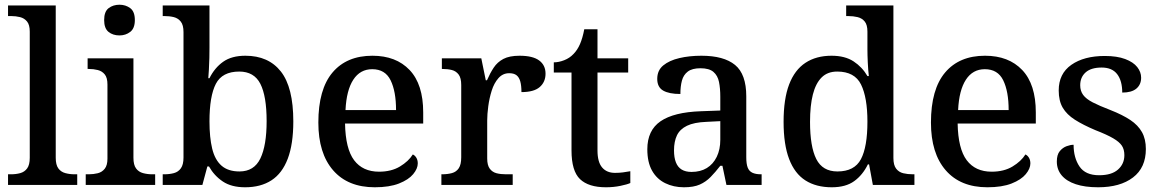

<svg xmlns="http://www.w3.org/2000/svg" viewBox="-20 -783 4915 813"><path d="M14 0V-45H27Q48 -45 66 -50Q84 -55 95 -70Q106 -85 106 -115V-649Q106 -678 94.5 -692Q83 -706 65 -710.5Q47 -715 27 -715H14V-760H216V-115Q216 -85 227 -70Q238 -55 256.5 -50Q275 -45 295 -45H307V0Z M343 0V-45H356Q376 -45 394 -49.5Q412 -54 423.5 -68.5Q435 -83 435 -111V-425Q435 -454 423.5 -468Q412 -482 394 -486.5Q376 -491 356 -491H351V-536H545V-115Q545 -85 556 -70Q567 -55 585.5 -50Q604 -45 624 -45H637V0ZM486 -633Q458 -633 439.5 -648Q421 -663 421 -698Q421 -734 440 -748.5Q459 -763 486 -763Q512 -763 531.5 -748.5Q551 -734 551 -698Q551 -663 531.5 -648Q512 -633 486 -633Z M1018 10Q960 10 923.5 -14.5Q887 -39 865 -78H858L837 0H669V-45H676Q698 -45 716.5 -50Q735 -55 746 -70.5Q757 -86 757 -116V-647Q757 -677 745.5 -691.5Q734 -706 716 -710.5Q698 -715 676 -715H669V-760H867V-580Q867 -563 866.5 -537.5Q866 -512 864.5 -488Q863 -464 862 -452H867Q889 -496 925 -521.5Q961 -547 1019 -547Q1117 -547 1169.5 -480Q1222 -413 1222 -269Q1222 -173 1198.5 -111Q1175 -49 1129.5 -19.5Q1084 10 1018 10ZM994 -57Q1056 -57 1082.5 -112Q1109 -167 1109 -270Q1109 -376 1082.5 -428Q1056 -480 993 -480Q921 -480 894 -428Q867 -376 867 -269Q867 -201 878.5 -153.5Q890 -106 918 -81.5Q946 -57 994 -57Z M1567 10Q1453 10 1390.5 -62Q1328 -134 1328 -264Q1328 -405 1388 -476Q1448 -547 1557 -547Q1657 -547 1714.5 -486.5Q1772 -426 1772 -307V-260H1441Q1443 -153 1479.5 -104.5Q1516 -56 1585 -56Q1637 -56 1673.5 -78Q1710 -100 1728 -129Q1737 -125 1743 -115Q1749 -105 1749 -91Q1749 -69 1729.5 -45.5Q1710 -22 1669.5 -6Q1629 10 1567 10ZM1657 -317Q1657 -396 1634 -443Q1611 -490 1556 -490Q1505 -490 1476 -445.5Q1447 -401 1443 -317Z M1849 0V-45H1852Q1875 -45 1893.5 -50Q1912 -55 1922.5 -70.5Q1933 -86 1933 -117V-423Q1933 -453 1922 -467.5Q1911 -482 1893.5 -486.5Q1876 -491 1854 -491H1851V-536H2018L2037 -443H2042Q2055 -473 2070.5 -496.5Q2086 -520 2111.5 -533.5Q2137 -547 2180 -547Q2236 -547 2263 -527Q2290 -507 2290 -471Q2290 -436 2265.5 -414.5Q2241 -393 2188 -393Q2188 -421 2183 -438.5Q2178 -456 2167 -464.5Q2156 -473 2136 -473Q2109 -473 2090.5 -452Q2072 -431 2062 -399Q2052 -367 2047.5 -333Q2043 -299 2043 -273V-112Q2043 -83 2054 -68.5Q2065 -54 2082.5 -49.5Q2100 -45 2122 -45H2151V0Z M2546 10Q2472 10 2436 -24.5Q2400 -59 2400 -146V-476H2325V-519Q2346 -519 2369 -528Q2392 -537 2408 -554Q2425 -571 2436 -596.5Q2447 -622 2454 -659H2510V-536H2640V-476H2510V-146Q2510 -97 2529.5 -74Q2549 -51 2584 -51Q2602 -51 2617.5 -53Q2633 -55 2649 -58V-8Q2636 -2 2607 4Q2578 10 2546 10Z M2876 10Q2832 10 2796.5 -7.5Q2761 -25 2741 -60.5Q2721 -96 2721 -151Q2721 -231 2777 -269.5Q2833 -308 2948 -312L3030 -315V-373Q3030 -409 3024.5 -436Q3019 -463 3001 -478.5Q2983 -494 2946 -494Q2911 -494 2892.5 -480Q2874 -466 2867.5 -441.5Q2861 -417 2861 -385Q2813 -385 2788 -399.5Q2763 -414 2763 -449Q2763 -485 2788.5 -506Q2814 -527 2856.5 -537Q2899 -547 2950 -547Q3045 -547 3092.5 -508Q3140 -469 3140 -375V-117Q3140 -89 3146 -73.5Q3152 -58 3166 -51.5Q3180 -45 3202 -45H3205V0H3056L3039 -81H3030Q3009 -54 2989 -33.5Q2969 -13 2943 -1.5Q2917 10 2876 10ZM2908 -55Q2946 -55 2973 -71.5Q3000 -88 3015 -119Q3030 -150 3030 -191V-270L2971 -267Q2919 -265 2889 -250.5Q2859 -236 2846.5 -210Q2834 -184 2834 -146Q2834 -116 2842 -95.5Q2850 -75 2866.5 -65Q2883 -55 2908 -55Z M3502 10Q3436 10 3390.5 -19Q3345 -48 3321.5 -109.5Q3298 -171 3298 -267Q3298 -364 3321.5 -425.5Q3345 -487 3390.5 -517Q3436 -547 3501 -547Q3558 -547 3594.5 -523Q3631 -499 3653 -461H3659Q3656 -487 3654.5 -518.5Q3653 -550 3653 -574V-649Q3653 -678 3641.5 -692Q3630 -706 3611.5 -710.5Q3593 -715 3571 -715H3563V-760H3763V-114Q3763 -84 3774.5 -69Q3786 -54 3804.5 -49.5Q3823 -45 3845 -45H3852V0H3676L3660 -87H3655Q3633 -42 3597 -16Q3561 10 3502 10ZM3526 -57Q3598 -57 3625.5 -109Q3653 -161 3653 -268Q3653 -370 3626 -425Q3599 -480 3525 -480Q3484 -480 3459 -455Q3434 -430 3422 -383Q3410 -336 3410 -267Q3410 -162 3436.5 -109.5Q3463 -57 3526 -57Z M4161 10Q4047 10 3984.5 -62Q3922 -134 3922 -264Q3922 -405 3982 -476Q4042 -547 4151 -547Q4251 -547 4308.5 -486.5Q4366 -426 4366 -307V-260H4035Q4037 -153 4073.5 -104.5Q4110 -56 4179 -56Q4231 -56 4267.5 -78Q4304 -100 4322 -129Q4331 -125 4337 -115Q4343 -105 4343 -91Q4343 -69 4323.5 -45.5Q4304 -22 4263.5 -6Q4223 10 4161 10ZM4251 -317Q4251 -396 4228 -443Q4205 -490 4150 -490Q4099 -490 4070 -445.5Q4041 -401 4037 -317Z M4630 10Q4574 10 4535 -3Q4496 -16 4475.5 -40.5Q4455 -65 4455 -99Q4455 -128 4467.5 -143Q4480 -158 4496.5 -164Q4513 -170 4526 -170Q4526 -115 4551 -78Q4576 -41 4634 -41Q4687 -41 4714 -65Q4741 -89 4741 -126Q4741 -150 4730.5 -166Q4720 -182 4693.5 -197.5Q4667 -213 4618 -232Q4566 -254 4531.5 -276Q4497 -298 4480 -327Q4463 -356 4463 -400Q4463 -471 4516.5 -508.5Q4570 -546 4658 -546Q4710 -546 4744.5 -533Q4779 -520 4795.5 -499Q4812 -478 4812 -454Q4812 -425 4792 -408Q4772 -391 4732 -391Q4732 -441 4710.5 -469Q4689 -497 4645 -497Q4600 -497 4577 -476.5Q4554 -456 4554 -422Q4554 -398 4566.5 -381Q4579 -364 4607 -349.5Q4635 -335 4682 -317Q4733 -297 4766 -275Q4799 -253 4815.5 -223.5Q4832 -194 4832 -152Q4832 -73 4777.5 -31.5Q4723 10 4630 10Z"/></svg>

Font: Noto Serif Thai Medium
Style: Regular
Weight: 500
Version: Version 2.001